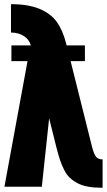

<svg xmlns="http://www.w3.org/2000/svg" viewBox="-20 -887 507 912"><path d="M383.3 -596.7H315.4L416 -194.3Q425.8 -154.3 436.3 -142.1Q446.8 -129.9 467.3 -129.9V4.9Q428.7 4.9 399.2 -0.2Q369.6 -5.4 347.9 -17.1Q326.2 -28.8 311 -43.2Q295.9 -57.6 284.2 -81.1Q272.5 -104.5 264.9 -127.4Q257.3 -150.4 248.5 -184.6L213.4 -325.2L178.7 0H1L110.8 -596.7H34.2V-671.4H126.5Q118.2 -700.2 92.5 -716.3Q66.9 -732.4 32.2 -732.4V-867.2Q113.8 -867.2 167.5 -845Q221.2 -822.8 250 -782.5Q278.8 -742.2 294.9 -677.7L296.4 -671.4H383.3Z"/></svg>

Font: Anton
Style: Regular
Weight: 400
Designer: Vernon Adams, Tural Alisoy
Foundry: Vernon Adams
Version: Version 2.300